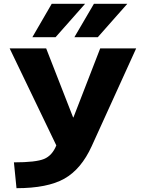

<svg xmlns="http://www.w3.org/2000/svg" viewBox="-20 -987 762 1017"><path d="M31.2 -730.5H224.6L367.2 -365.2H369.1L510.7 -730.5H701.2L465.8 -212.9Q410.2 -90.8 320.8 -40.5Q231.4 9.8 67.4 9.8L53.7 -127Q169.9 -127 213.4 -145Q256.8 -163.1 278.3 -216.8ZM151.4 -790 253.9 -966.8H430.7L274.4 -790ZM374 -790 477.5 -966.8H654.3L498 -790Z"/></svg>

Font: GenEi M Gothic v2 Heavy
Style: Regular
Weight: 800
Version: Version 2.0